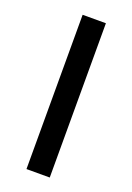

<svg xmlns="http://www.w3.org/2000/svg" viewBox="-111 -583 433 628"><g transform="rotate(20 105.5 -268.5)"><path d="M146 0V-537H65V0Z"/></g></svg>

Font: Noto Sans Thai Looped ExtraCondensed
Style: Regular
Weight: 400
Width: 2
Designer: Sasikarn Vongin, Ben Mitchell
Foundry: The Fontpad Ltd
Version: Version 1.001